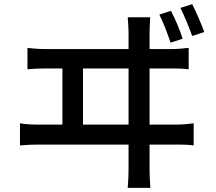

<svg xmlns="http://www.w3.org/2000/svg" viewBox="-20 -857 1040 923"><path d="M802 -805 746 -787C765 -749 786 -694 800 -652L858 -671C846 -711 821 -768 802 -805ZM904 -837 847 -819C867 -780 888 -728 904 -684L962 -703C948 -742 923 -799 904 -837ZM112 -627V-524C144 -527 176 -528 205 -528H280V-258H168C139 -258 107 -259 76 -264V-158C108 -161 140 -162 168 -162H598V-47C598 -37 598 -6 594 46H703C699 -6 699 -39 699 -49V-162H824C845 -162 884 -162 911 -158V-264C885 -261 856 -258 824 -258H699V-528H800C820 -528 859 -528 887 -524V-627C861 -624 832 -621 800 -621H699V-700C699 -713 700 -737 702 -774H594C597 -735 598 -714 598 -700V-621H205C175 -621 142 -623 112 -627ZM598 -258H379V-528H598Z"/></svg>

Font: ChiuKong Gothic CL Medium
Style: Regular
Weight: 500
Designer: Ryoko NISHIZUKA 西塚涼子 (kana, bopomofo & ideographs); Paul D. Hunt (Latin, Greek & Cyrillic); Sandoll Communications 산돌커뮤니
Foundry: Adobe
Version: Version 1.300